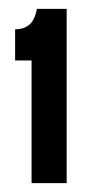

<svg xmlns="http://www.w3.org/2000/svg" viewBox="-20 -682 197 432"><path d="M51 -270V-546H14V-616Q33 -616 45.5 -626Q58 -636 63 -662H130V-270Z"/></svg>

Font: Bricolage Grotesque 96pt Condensed
Style: Regular
Weight: 400
Width: 3
Designer: Mathieu Triay
Foundry: Atelier Triay
Version: Version 1.001; ttfautohint (v1.8.4.7-5d5b);gftools[0.9.33.de